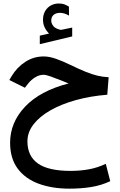

<svg xmlns="http://www.w3.org/2000/svg" viewBox="-20 -764 698 1114"><path d="M264.6 -569.3Q249 -585 239.3 -604.5Q229.5 -624 229.5 -650.4Q229.5 -669.4 234.9 -684.6Q240.2 -699.7 249.5 -710.9Q262.7 -727.1 281.5 -735.4Q300.3 -743.7 320.3 -743.7Q340.8 -743.7 353.5 -738.8Q366.2 -733.9 379.9 -725.6L380.4 -673.8Q365.7 -681.6 353.8 -685.5Q341.8 -689.5 327.1 -689.5Q318.4 -689.5 308.3 -686.8Q298.3 -684.1 290.5 -677.2Q277.3 -665.5 277.3 -644Q277.8 -628.4 288.3 -614.3Q298.8 -600.1 322.8 -593.3Q325.2 -592.8 327.6 -591.8Q330.1 -590.8 333 -590.8Q335.4 -590.8 337.4 -591.3L398.9 -604V-552.7L210.9 -507.8V-557.1ZM377.9 -279.8Q369.6 -283.2 362.5 -286.1Q355.5 -289.1 339.8 -295.4Q299.3 -311.5 272.7 -320.8Q246.1 -330.1 232.9 -330.1Q208 -330.1 183.8 -315.2Q159.7 -300.3 142.6 -278.3L124.5 -254.9L34.2 -299.8L46.9 -321.3Q78.1 -373.5 126.7 -405Q175.3 -436.5 233.4 -436.5Q266.1 -436.5 304.2 -423.1Q342.3 -409.7 385.7 -388.7Q439 -362.8 477.1 -347.4Q515.1 -332 546.4 -324.7Q577.6 -317.4 610.4 -315.9L602.5 -214.4Q503.9 -206.5 419.7 -183.1Q335.4 -159.7 272.5 -123.8Q209.5 -87.9 174.3 -42.2Q139.2 3.4 139.2 56.2Q139.2 141.6 200 184.6Q260.7 227.5 389.6 227.5Q444.8 227.5 494.9 218.5Q544.9 209.5 593.8 186.5L619.6 287.1Q568.4 311.5 510 321Q451.7 330.6 382.8 330.6Q282.7 330.6 205.1 302.2Q127.4 273.9 83 214.8Q38.6 155.8 38.6 64Q38.6 -53.2 125.7 -145.3Q212.9 -237.3 377.9 -279.8Z"/></svg>

Font: Vazir Medium WOL-UI
Style: Medium-WOL-UI
Weight: 500
Designer: Saber Rastikerdar
Foundry: Saber Rastikerdar
Version: Version 30.1.0